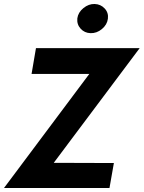

<svg xmlns="http://www.w3.org/2000/svg" viewBox="-40 -941 719 961"><path d="M347 -849Q351 -879 377.5 -900.5Q404 -922 434 -921Q464 -920 484 -898.5Q504 -877 500 -847Q496 -817 470 -795.5Q444 -774 413 -775Q383 -776 363.5 -797.5Q344 -819 347 -849ZM118 -571 140 -700H659L229 -126L530 -125L508 0H-20L407 -571Z"/></svg>

Font: Von Semi
Style: Italic
Weight: 600
Version: Version 4.000; ttfautohint (v1.8.4.7-5d5b)